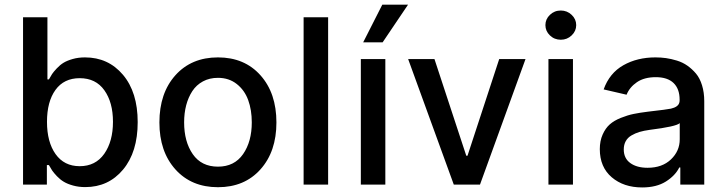

<svg xmlns="http://www.w3.org/2000/svg" viewBox="-20 -802 3148 834"><path d="M80.1 0V-727.1H186V-457H192.4Q200.2 -471.2 206.3 -480.5Q212.4 -489.7 226.6 -504.9Q240.7 -520 255.9 -529.3Q271 -538.6 295.7 -545.7Q320.3 -552.7 349.1 -552.7Q450.2 -552.7 514.2 -477.1Q578.1 -401.4 578.1 -271.5Q578.1 -141.6 514.6 -65.4Q451.2 10.7 350.1 10.7Q321.8 10.7 297.4 3.9Q272.9 -2.9 257.1 -12.5Q241.2 -22 227.3 -36.6Q213.4 -51.3 206.5 -61.5Q199.7 -71.8 192.4 -85H183.6V0ZM184.1 -272.9Q184.1 -185.1 221.4 -132.6Q258.8 -80.1 326.2 -80.1Q395 -80.1 432.9 -134Q470.7 -188 470.7 -272.9Q470.7 -357.4 433.3 -409.9Q396 -462.4 326.2 -462.4Q257.8 -462.4 220.9 -411.4Q184.1 -360.4 184.1 -272.9Z M672.4 -270Q672.4 -397.5 741.9 -475.1Q811.5 -552.7 926.8 -552.7Q1042 -552.7 1111.3 -475.1Q1180.7 -397.5 1180.7 -270Q1180.7 -143.6 1111.3 -66.2Q1042 11.2 926.8 11.2Q811.5 11.2 741.9 -66.2Q672.4 -143.6 672.4 -270ZM926.8 -78.1Q998 -78.1 1035.9 -132.6Q1073.7 -187 1073.7 -270.5Q1073.7 -324.2 1058.1 -367.2Q1042.5 -410.2 1008.5 -437Q974.6 -463.9 926.8 -463.9Q890.1 -463.9 861.6 -448.5Q833 -433.1 815.4 -406.2Q797.9 -379.4 788.8 -345Q779.8 -310.5 779.8 -270.5Q779.8 -186.5 817.4 -132.3Q855 -78.1 926.8 -78.1Z M1405.3 -727.1V0H1298.8V-727.1Z M1547.4 0V-545.4H1653.8V0ZM1557.6 -618.2 1640.6 -781.7H1752.4L1642.1 -618.2Z M2262.7 -545.4 2064.9 0H1951.2L1752.9 -545.4H1867.2L2005.4 -125.5H2010.7L2148.4 -545.4Z M2362.3 0V-545.4H2468.8V0ZM2416 -629.4Q2388.2 -629.4 2368.7 -648.2Q2349.1 -667 2349.1 -692.9Q2349.1 -718.8 2368.7 -737.5Q2388.2 -756.3 2416 -756.3Q2443.4 -756.3 2463.1 -737.5Q2482.9 -718.8 2482.9 -692.9Q2482.9 -667 2463.1 -648.2Q2443.4 -629.4 2416 -629.4Z M2769.5 12.2Q2689 12.2 2637.2 -32Q2585.4 -76.2 2585.4 -154.3Q2585.4 -189.9 2597.7 -217.5Q2609.9 -245.1 2628.7 -261.7Q2647.5 -278.3 2676.8 -290Q2706.1 -301.8 2732.4 -307.1Q2758.8 -312.5 2794.4 -316.9Q2880.4 -326.7 2894.5 -330.1Q2925.8 -337.4 2930.7 -356Q2932.1 -360.4 2932.1 -366.7V-369.1Q2932.1 -416 2905.8 -441.4Q2879.4 -466.8 2828.6 -466.8Q2778.8 -466.8 2746.8 -445.1Q2714.8 -423.3 2701.7 -390.6L2602.1 -413.6Q2627.4 -484.4 2687.7 -518.6Q2748 -552.7 2827.1 -552.7Q2850.6 -552.7 2873 -549.6Q2895.5 -546.4 2920.4 -538.8Q2945.3 -531.2 2965.8 -516.8Q2986.3 -502.4 3003.2 -482.4Q3020 -462.4 3029.5 -431.4Q3039.1 -400.4 3039.1 -362.3V0H2935.1V-74.7H2930.7Q2913.1 -39.1 2872.3 -13.4Q2831.5 12.2 2769.5 12.2ZM2793 -73.2Q2856.4 -73.2 2894.5 -109.6Q2932.6 -146 2932.6 -196.8V-267.1Q2918 -252.4 2801.3 -237.8Q2776.4 -234.4 2757.6 -228.8Q2738.8 -223.1 2722.7 -213.6Q2706.5 -204.1 2698 -188.7Q2689.5 -173.3 2689.5 -152.8Q2689.5 -114.3 2717.8 -93.8Q2746.1 -73.2 2793 -73.2Z"/></svg>

Font: Karasuma Gothic
Style: Regular
Weight: 500
Designer: Rasmus Andersson / Ryoko Nishizuka
Foundry: Genbu
Version: Version 1.00